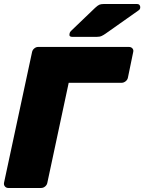

<svg xmlns="http://www.w3.org/2000/svg" viewBox="-27 -933 717 953"><path d="M14 0Q4 0 -2.5 -7.5Q-9 -15 -7 -26L132 -674Q134 -685 143 -692.5Q152 -700 162 -700H613Q624 -700 630.5 -692.5Q637 -685 634 -674L608 -548Q606 -537 596.5 -529.5Q587 -522 576 -522H314L208 -26Q206 -15 197 -7.5Q188 0 177 0ZM331 -750Q315 -750 318 -765Q319 -773 325 -779L445 -894Q458 -906 466 -909.5Q474 -913 486 -913H653Q662 -913 666 -907.5Q670 -902 669 -894Q668 -886 660 -881L497 -766Q487 -759 477.5 -754.5Q468 -750 453 -750Z"/></svg>

Font: Rubik Light ExtraBold
Style: Italic
Weight: 800
Italic angle: -12°
Version: Version 2.104